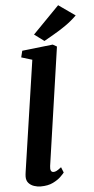

<svg xmlns="http://www.w3.org/2000/svg" viewBox="-67 -1084 554 1132"><g transform="rotate(-5 210.0 -518.0)"><path d="M192.5 -105Q190 -88 194.2 -78.2Q198.5 -68.5 210 -68.5Q217.5 -68.5 227.2 -73Q237 -77.5 256 -92.5L269 -60Q263.5 -52.5 246.5 -35.8Q229.5 -19 200 -4.5Q170.5 10 126.5 10Q107.5 10 88 3.5Q68.5 -3 55.8 -17.2Q43 -31.5 43 -55Q43 -61 43.8 -68Q44.5 -75 45.5 -81.8Q46.5 -88.5 47 -92L142.5 -738.5L78.5 -758L88 -796.5L270 -817L294 -803.5ZM223.5 -842.5 165.5 -885.5 322 -1045.5 420 -976.5Q388.5 -945.5 352.8 -920.8Q317 -896 283.2 -876.8Q249.5 -857.5 223.5 -842.5Z"/></g></svg>

Font: Merriweather 20pt ExtraBold
Style: Italic
Weight: 800
Italic angle: -7.8°
Version: Version 2.101